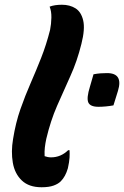

<svg xmlns="http://www.w3.org/2000/svg" viewBox="-20 -778 523 809"><path d="M191 -652Q196 -677 196.5 -704Q197 -731 189 -750Q210 -758 241 -758Q274 -758 298 -743Q322 -728 330.5 -692Q339 -656 323 -593Q305 -520 276.5 -457.5Q248 -395 220.5 -332Q193 -269 175 -193Q171 -174 169 -157Q167 -140 168 -120Q174 -118 180.5 -116.5Q187 -115 195 -115Q236 -115 267 -145H273Q274 -131 273 -113.5Q272 -96 266 -69Q256 -34 236 -14Q225 -3 205.5 4Q186 11 155 11Q102 11 72 -17.5Q42 -46 34 -92.5Q26 -139 35 -192Q46 -261 66 -318Q86 -375 109 -427.5Q132 -480 153.5 -534.5Q175 -589 191 -652ZM458 -334Q442 -331 425.5 -329.5Q409 -328 395 -328Q360 -328 352 -346.5Q344 -365 359 -413L374 -465Q390 -468 403.5 -469Q417 -470 431 -470Q500 -470 477 -395Z"/></svg>

Font: Recursive Sn Csl St
Style: Bold Italic
Weight: 700
Italic angle: -15°
Version: Version 1.079;hotconv 1.0.112;makeotfexe 2.5.65598; ttfautoh